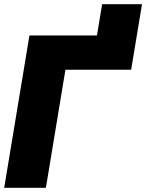

<svg xmlns="http://www.w3.org/2000/svg" viewBox="-20 -897 698 917"><path d="M416 -564 467.8 -877H658.2L606.4 -564ZM632.3 -727.5 605 -564H292.5L199.2 0H0L120.6 -727.5Z"/></svg>

Font: Inter 20pt Black
Style: Italic
Weight: 900
Italic angle: -9.3988°
Version: Version 4.001;git-66647c0bb